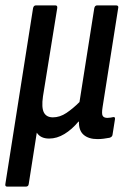

<svg xmlns="http://www.w3.org/2000/svg" viewBox="-26 -510 469 715"><path d="M1 185Q-8 185 -6 175L97 -479Q99 -490 108 -490H180Q189 -490 187 -479L134 -151Q128 -109 137.5 -91Q147 -73 171 -73Q197 -73 221.5 -89.5Q246 -106 270 -130L325 -479Q327 -490 336 -490H406Q417 -490 414 -479L356 -111Q352 -86 356.5 -78.5Q361 -71 374 -71Q379 -71 385.5 -72Q392 -73 396 -74Q404 -75 402 -65L393 -8Q392 0 382 3Q371 5 360 6.5Q349 8 337 8Q304 8 285.5 -8Q267 -24 268 -57H266Q242 -28 214 -11Q186 6 157 6Q141 6 129.5 0.5Q118 -5 111 -16L81 175Q80 185 70 185Z"/></svg>

Font: Sofia Sans Condensed SemiBold
Style: Italic
Weight: 600
Italic angle: -9°
Version: Version 4.100